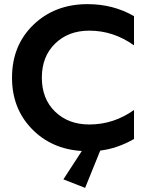

<svg xmlns="http://www.w3.org/2000/svg" viewBox="-20 -718 697 927"><path d="M627 -47Q547 -1 464 9L391 189L286 148L375 11Q228 2 133 -96.5Q38 -195 38 -343Q38 -499 141.5 -598.5Q245 -698 403 -698Q527 -698 627 -640V-499Q528 -570 411 -570Q310 -570 246 -507.5Q182 -445 182 -343Q182 -241 246 -179Q310 -117 411 -117Q529 -117 627 -187Z"/></svg>

Font: Roundo SemiBold
Style: Regular
Weight: 600
Designer: Namrata Goyal (Gurmukhi), Shiva Nallaperumal (Latin)
Foundry: Indian Type Foundry
Version: Version 1.000;PS 1.0;hotconv 1.0.88;makeotf.lib2.5.647800